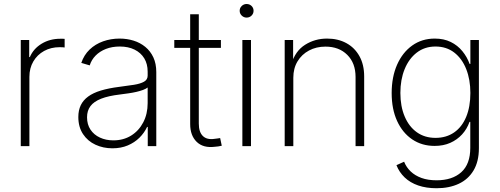

<svg xmlns="http://www.w3.org/2000/svg" viewBox="-20 -745 2548 979"><path d="M85.9 0V-541H128.9V-454.1H132.3Q150.4 -496.6 192.1 -522Q233.9 -547.4 287.6 -547.4Q293.5 -547.4 298.8 -547.4Q304.2 -547.4 309.6 -546.9V-502.9Q306.6 -503.4 299.8 -503.9Q293 -504.4 284.2 -504.4Q239.7 -504.4 204.8 -485.1Q169.9 -465.8 149.9 -431.6Q129.9 -397.5 129.9 -353V0Z M553.2 11.2Q506.3 11.2 466.8 -7.1Q427.2 -25.4 403.3 -61.3Q379.4 -97.2 379.4 -148.4Q379.4 -182.6 391.8 -208.5Q404.3 -234.4 429.7 -252.9Q455.1 -271.5 494.6 -283.4Q534.2 -295.4 588.4 -302.2Q630.9 -307.6 663.3 -312.7Q695.8 -317.9 714.4 -328.4Q732.9 -338.9 732.9 -359.4V-379.9Q732.9 -418.9 715.6 -447.5Q698.2 -476.1 666.3 -491.9Q634.3 -507.8 590.8 -507.8Q551.3 -507.8 519.8 -495.4Q488.3 -482.9 467.3 -461.4Q446.3 -439.9 437.5 -411.6L394.5 -424.3Q408.2 -464.8 437 -492.4Q465.8 -520 505.6 -534.2Q545.4 -548.3 589.8 -548.3Q627.4 -548.3 661.1 -537.8Q694.8 -527.3 720.9 -505.9Q747.1 -484.4 762 -452.4Q776.9 -420.4 776.9 -377.4V0H733.4V-97.7H730Q715.8 -67.4 690.9 -42.7Q666 -18.1 631.3 -3.4Q596.7 11.2 553.2 11.2ZM558.1 -29.3Q609.4 -29.3 648.7 -53.7Q688 -78.1 710.4 -121.1Q732.9 -164.1 732.9 -219.2V-298.8Q724.1 -292 709.2 -286.4Q694.3 -280.8 675 -276.4Q655.8 -272 634.5 -269Q613.3 -266.1 591.8 -263.2Q532.7 -256.3 495.6 -241.7Q458.5 -227.1 441.2 -203.9Q423.8 -180.7 423.8 -147Q423.8 -110.4 441.4 -84Q459 -57.6 489.5 -43.5Q520 -29.3 558.1 -29.3Z M1106.4 -541V-501H868.7V-541ZM949.7 -672.4H993.7V-114.7Q993.7 -71.8 1014.4 -51.5Q1035.2 -31.2 1074.2 -37.1Q1080.1 -37.6 1087.9 -38.8Q1095.7 -40 1102.5 -41L1110.8 -2Q1102.5 0 1093.3 1.5Q1084 2.9 1075.2 3.4Q1016.1 10.7 982.9 -21.7Q949.7 -54.2 949.7 -112.3Z M1215.8 0V-541H1259.8V0ZM1237.3 -655.3Q1223.1 -655.3 1212.6 -665.5Q1202.1 -675.8 1202.1 -689.9Q1202.1 -704.6 1212.6 -714.6Q1223.1 -724.6 1237.3 -724.6Q1252.4 -724.6 1262.7 -714.6Q1272.9 -704.6 1272.9 -689.9Q1272.9 -675.8 1262.7 -665.5Q1252.4 -655.3 1237.3 -655.3Z M1475.6 -348.6V0H1431.6V-541H1474.6V-418.9H1465.8Q1485.8 -485.4 1535.9 -516.8Q1585.9 -548.3 1647.9 -548.3Q1703.6 -548.3 1746.1 -525.1Q1788.6 -502 1812.7 -458.7Q1836.9 -415.5 1836.9 -355V0H1793V-352.5Q1793 -423.3 1750.7 -465.3Q1708.5 -507.3 1639.6 -507.3Q1592.8 -507.3 1555.7 -487.5Q1518.6 -467.8 1497.1 -432.1Q1475.6 -396.5 1475.6 -348.6Z M2206.1 214.8Q2153.8 214.8 2112.5 200.7Q2071.3 186.5 2043.5 159.9Q2015.6 133.3 2001.5 97.2L2040.5 79.6Q2051.8 107.9 2074 129.2Q2096.2 150.4 2129.2 162.4Q2162.1 174.3 2206.1 174.3Q2286.1 174.3 2332 133.1Q2377.9 91.8 2377.9 9.3V-123.5H2374Q2361.3 -87.4 2336.2 -59.8Q2311 -32.2 2275.9 -16.6Q2240.7 -1 2196.3 -1Q2131.3 -1 2082 -34.2Q2032.7 -67.4 2004.9 -127.9Q1977.1 -188.5 1977.1 -270.5Q1977.1 -352.1 2004.6 -414.8Q2032.2 -477.5 2081.8 -512.9Q2131.3 -548.3 2196.8 -548.3Q2243.2 -548.3 2278.3 -531Q2313.5 -513.7 2337.6 -484.1Q2361.8 -454.6 2374.5 -418.9H2378.4V-541H2421.9V10.3Q2421.9 78.1 2394.8 123.8Q2367.7 169.4 2319.1 192.1Q2270.5 214.8 2206.1 214.8ZM2200.7 -42Q2255.4 -42 2295.4 -69.6Q2335.4 -97.2 2356.9 -148.7Q2378.4 -200.2 2378.4 -271Q2378.4 -339.4 2357.2 -392.8Q2335.9 -446.3 2296.1 -477.1Q2256.3 -507.8 2200.7 -507.8Q2145.5 -507.8 2105.2 -476.8Q2064.9 -445.8 2043.2 -392.3Q2021.5 -338.9 2021.5 -271Q2021.5 -202.6 2043.5 -150.9Q2065.4 -99.1 2105.5 -70.6Q2145.5 -42 2200.7 -42Z"/></svg>

Font: Inter 17pt ExtraLight
Style: Regular
Weight: 250
Version: Version 4.001;git-66647c0bb